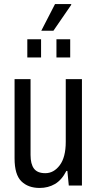

<svg xmlns="http://www.w3.org/2000/svg" viewBox="-20 -917 481 949"><path d="M184 -765 252 -897H332V-893L244 -765ZM115 -633V-723H183V-633ZM259 -633V-723H327V-633ZM176 12Q119 12 85.5 -21Q52 -54 52 -134V-526H131V-151Q131 -106 148 -83.5Q165 -61 204 -61Q246 -61 275.5 -100.5Q305 -140 305 -216V-526H385V0H320L313 -72H308Q285 -27 251.5 -7.5Q218 12 176 12Z"/></svg>

Font: Archivo Condensed
Style: Regular
Weight: 400
Width: 3
Designer: Hector Gatti
Foundry: Omnibus-Type
Version: Version 2.001; ttfautohint (v1.8.3)